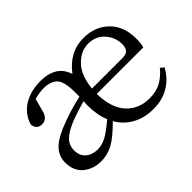

<svg xmlns="http://www.w3.org/2000/svg" viewBox="-95 -778 1042 1042"><g transform="rotate(-45 426.0 -257.0)"><path d="M227 -45Q260 -45 291.5 -61Q323 -77 380 -125Q357 -179 357 -254Q357 -271 358 -285Q294 -267 247 -249Q200 -230 175 -211Q150 -192 141.5 -172.5Q133 -153 133 -133Q133 -90 160 -67.5Q187 -45 227 -45ZM439 -301H672Q704 -301 715 -315.5Q726 -330 726 -355Q726 -408 690.5 -448Q655 -488 596 -488Q541 -488 495 -442Q449 -396 439 -301ZM794 -262H437Q439 -152 490 -97Q541 -42 623 -42Q676 -42 713 -63Q750 -84 779 -120L799 -104Q770 -49 718.5 -17.5Q667 14 597 14Q531 14 478.5 -13.5Q426 -41 394 -96Q329 -31 286.5 -8.5Q244 14 196 14Q136 14 94 -20.5Q52 -55 52 -121Q52 -171 89.5 -208Q127 -245 227 -280Q288 -302 360 -318V-352Q360 -435 333.5 -461.5Q307 -488 254 -488Q221 -488 183 -477L162 -399Q149 -355 111 -355Q72 -355 66 -396Q83 -458 137.5 -493Q192 -528 271 -528Q327 -528 365.5 -505Q404 -482 420 -432Q492 -528 600 -528Q688 -528 744.5 -473Q801 -418 801 -323Q801 -286 794 -262Z"/></g></svg>

Font: Han-Nom Khai
Style: Regular
Weight: 400
Version: Version 1.200;June 22, 2023;FontCreator 14.0.0.2814 64-bit